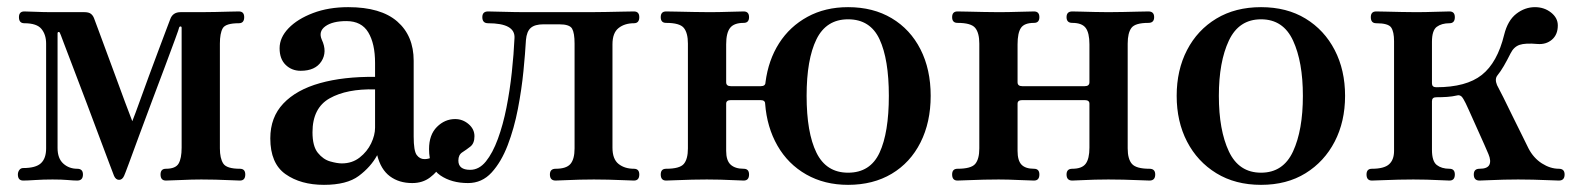

<svg xmlns="http://www.w3.org/2000/svg" viewBox="-20 -505 4426 537"><path d="M45 0Q30 0 30 -17Q30 -24 34 -29.5Q38 -35 45 -35Q80 -35 94.5 -48.5Q109 -62 109 -90V-383Q109 -408 96 -424Q83 -440 48 -440Q33 -440 33 -457Q33 -473 48 -473Q59 -473 80 -472Q101 -471 127 -471H216Q228 -471 234 -466.5Q240 -462 243 -454Q245 -449 254 -424.5Q263 -400 276 -365Q289 -330 303 -292Q317 -254 329.5 -220Q342 -186 350 -166Q358 -186 370 -219.5Q382 -253 396 -291Q410 -329 423 -363.5Q436 -398 445 -422Q454 -446 456 -451Q463 -471 485 -471H543Q561 -471 582.5 -471.5Q604 -472 622.5 -472.5Q641 -473 648 -473Q663 -473 663 -457Q663 -440 648 -440Q611 -440 603 -426Q595 -412 595 -383V-90Q595 -62 604.5 -47.5Q614 -33 651 -33Q666 -33 666 -17Q666 0 651 0Q644 0 624.5 -1Q605 -2 583 -2.5Q561 -3 543 -3Q517 -3 486 -1.5Q455 0 444 0Q429 0 429 -17Q429 -33 444 -33Q471 -33 479.5 -47.5Q488 -62 488 -92V-427Q488 -431 485 -431Q482 -431 481 -428Q481 -426 470 -396Q459 -366 442 -320.5Q425 -275 405.5 -223.5Q386 -172 369 -125.5Q352 -79 340.5 -48Q329 -17 327 -13Q322 -2 313 -2Q304 -2 299 -13Q298 -15 287 -44.5Q276 -74 259 -119Q242 -164 223 -215Q204 -266 186.5 -311Q169 -356 158.5 -384.5Q148 -413 147 -414Q146 -416 143.5 -415.5Q141 -415 141 -412V-91Q141 -62 157 -47.5Q173 -33 196 -33Q212 -33 212 -17Q212 0 196 0Q186 0 169.5 -1.5Q153 -3 127 -3Q101 -3 78.5 -1.5Q56 0 45 0Z M886 12Q821 12 778.5 -18Q736 -48 736 -118Q736 -177 772.5 -215.5Q809 -254 875 -272.5Q941 -291 1029 -290V-329Q1029 -383 1010 -414.5Q991 -446 949 -446Q910 -446 890 -431.5Q870 -417 880 -394Q896 -360 879 -333.5Q862 -307 821 -307Q796 -307 779 -323.5Q762 -340 762 -370Q762 -400 787 -426Q812 -452 855.5 -468.5Q899 -485 954 -485Q1045 -485 1091 -445Q1137 -405 1137 -335V-123Q1137 -83 1145.5 -71.5Q1154 -60 1167 -60Q1177 -60 1184.5 -63.5Q1192 -67 1196 -71Q1207 -82 1218 -70Q1223 -65 1222 -59Q1221 -53 1217 -47Q1203 -24 1182.5 -8.5Q1162 7 1133 7Q1096 7 1070.5 -12Q1045 -31 1035 -71Q1017 -38 983.5 -13Q950 12 886 12ZM936 -48Q965 -48 986 -64.5Q1007 -81 1018 -104Q1029 -127 1029 -148V-255Q950 -257 902 -230Q854 -203 854 -135Q854 -96 869 -77.5Q884 -59 903.5 -53.5Q923 -48 936 -48Z M1289 7Q1243 7 1211.5 -14.5Q1180 -36 1180 -88Q1180 -128 1202 -150Q1224 -172 1253 -172Q1274 -172 1290.5 -158Q1307 -144 1307 -124Q1307 -104 1295.5 -95Q1284 -86 1273 -79Q1262 -72 1262 -56Q1262 -30 1295 -30Q1320 -30 1339 -53.5Q1358 -77 1372.5 -116.5Q1387 -156 1396.5 -204Q1406 -252 1411.5 -303Q1417 -354 1419 -399Q1421 -440 1345 -440Q1329 -440 1329 -457Q1329 -473 1345 -473Q1356 -473 1388.5 -472Q1421 -471 1452 -471H1631Q1649 -471 1674.5 -471.5Q1700 -472 1723 -472.5Q1746 -473 1753 -473Q1768 -473 1768 -457Q1768 -440 1753 -440Q1727 -440 1710 -426.5Q1693 -413 1693 -381V-92Q1693 -60 1710 -46.5Q1727 -33 1753 -33Q1768 -33 1768 -17Q1768 0 1753 0Q1746 0 1725.5 -1Q1705 -2 1681.5 -2.5Q1658 -3 1641 -3Q1624 -3 1601.5 -2.5Q1579 -2 1560 -1Q1541 0 1534 0Q1518 0 1518 -17Q1518 -33 1534 -33Q1564 -33 1575.5 -46.5Q1587 -60 1587 -90V-383Q1587 -413 1580 -425Q1573 -437 1544 -437H1500Q1476 -437 1464.5 -427Q1453 -417 1451 -393Q1449 -357 1444 -306Q1439 -255 1428.5 -200.5Q1418 -146 1400 -99Q1382 -52 1355 -22.5Q1328 7 1289 7Z M2352 12Q2286 12 2235 -17Q2184 -46 2154.5 -97.5Q2125 -149 2120 -215Q2120 -225 2107 -225H2024Q2011 -225 2011 -215V-83Q2011 -56 2023.5 -44.5Q2036 -33 2060 -33Q2075 -33 2075 -17Q2075 0 2060 0Q2053 0 2034.5 -1Q2016 -2 1995 -2.5Q1974 -3 1957 -3Q1940 -3 1916 -2.5Q1892 -2 1871.5 -1Q1851 0 1843 0Q1828 0 1828 -17Q1828 -33 1843 -33Q1881 -33 1892.5 -46.5Q1904 -60 1904 -90V-383Q1904 -413 1892.5 -427Q1881 -441 1843 -441Q1828 -441 1828 -457Q1828 -473 1843 -473Q1851 -473 1873 -472.5Q1895 -472 1921 -471.5Q1947 -471 1964 -471Q1990 -471 2019.5 -472Q2049 -473 2060 -473Q2075 -473 2075 -457Q2075 -441 2060 -441Q2033 -441 2022 -427Q2011 -413 2011 -381V-275Q2011 -264 2024 -264H2108Q2121 -264 2121 -275Q2129 -337 2159 -384Q2189 -431 2238.5 -458Q2288 -485 2352 -485Q2422 -485 2474 -454Q2526 -423 2554.5 -367Q2583 -311 2583 -237Q2583 -163 2554.5 -106.5Q2526 -50 2474 -19Q2422 12 2352 12ZM2352 -22Q2414 -22 2440 -78Q2466 -134 2466 -237Q2466 -339 2440 -395Q2414 -451 2352 -451Q2291 -451 2263.5 -395Q2236 -339 2236 -237Q2236 -134 2263.5 -78Q2291 -22 2352 -22Z M2658 0Q2643 0 2643 -17Q2643 -33 2658 -33Q2696 -33 2707.5 -46.5Q2719 -60 2719 -90V-383Q2719 -413 2707.5 -427Q2696 -441 2658 -441Q2643 -441 2643 -457Q2643 -473 2658 -473Q2666 -473 2686.5 -472.5Q2707 -472 2731.5 -471.5Q2756 -471 2773 -471Q2799 -471 2830 -472Q2861 -473 2872 -473Q2887 -473 2887 -457Q2887 -441 2872 -441Q2845 -441 2835.5 -427Q2826 -413 2826 -381V-275Q2826 -264 2839 -264H3014Q3027 -264 3027 -275V-381Q3027 -413 3016.5 -427Q3006 -441 2979 -441Q2963 -441 2963 -457Q2963 -473 2979 -473Q2986 -473 3003.5 -472.5Q3021 -472 3042 -471.5Q3063 -471 3080 -471Q3098 -471 3121.5 -471.5Q3145 -472 3165 -472.5Q3185 -473 3192 -473Q3208 -473 3208 -457Q3208 -441 3192 -441Q3155 -441 3144.5 -427Q3134 -413 3134 -383V-90Q3134 -60 3146 -46.5Q3158 -33 3195 -33Q3211 -33 3211 -17Q3211 0 3195 0Q3188 0 3167 -1Q3146 -2 3122 -2.5Q3098 -3 3080 -3Q3063 -3 3042 -2.5Q3021 -2 3003.5 -1Q2986 0 2979 0Q2963 0 2963 -17Q2963 -33 2979 -33Q3006 -33 3016.5 -47Q3027 -61 3027 -92V-215Q3027 -225 3014 -225H2839Q2826 -225 2826 -215V-83Q2826 -56 2837 -44.5Q2848 -33 2872 -33Q2887 -33 2887 -17Q2887 0 2872 0Q2861 0 2830 -1.5Q2799 -3 2773 -3Q2756 -3 2731.5 -2.5Q2707 -2 2686.5 -1Q2666 0 2658 0Z M3507 12Q3435 12 3382 -20.5Q3329 -53 3300 -109Q3271 -165 3271 -237Q3271 -309 3300 -365Q3329 -421 3382 -453Q3435 -485 3507 -485Q3579 -485 3631.5 -453Q3684 -421 3713 -365Q3742 -309 3742 -237Q3742 -165 3713 -109Q3684 -53 3631.5 -20.5Q3579 12 3507 12ZM3507 -22Q3569 -22 3596.5 -81.5Q3624 -141 3624 -237Q3624 -332 3596.5 -391.5Q3569 -451 3507 -451Q3445 -451 3417 -391.5Q3389 -332 3389 -237Q3389 -141 3417 -81.5Q3445 -22 3507 -22Z M3817 0Q3802 0 3802 -17Q3802 -33 3817 -33Q3851 -33 3865 -45.5Q3879 -58 3879 -83V-390Q3879 -416 3871 -428Q3863 -440 3829 -440Q3814 -440 3814 -457Q3814 -473 3829 -473Q3837 -473 3856.5 -472.5Q3876 -472 3899.5 -471.5Q3923 -471 3940 -471Q3966 -471 3994.5 -472Q4023 -473 4034 -473Q4049 -473 4049 -457Q4049 -440 4034 -440Q4012 -440 3998.5 -430Q3985 -420 3985 -388V-272Q3985 -261 3997 -261Q4081 -261 4124.5 -295.5Q4168 -330 4187 -408Q4197 -448 4221 -466.5Q4245 -485 4273 -485Q4299 -485 4318 -470Q4337 -455 4337 -434Q4337 -408 4320.5 -394Q4304 -380 4280 -382Q4246 -385 4230 -379.5Q4214 -374 4205 -356Q4195 -336 4186 -320.5Q4177 -305 4168 -294Q4160 -284 4167 -267Q4172 -258 4184.5 -233Q4197 -208 4211.5 -178Q4226 -148 4238.5 -123.5Q4251 -99 4255 -90Q4269 -63 4292.5 -48Q4316 -33 4340 -33Q4356 -33 4356 -17Q4356 0 4340 0Q4333 0 4312 -1Q4291 -2 4267.5 -2.5Q4244 -3 4226 -3Q4209 -3 4186 -2.5Q4163 -2 4144 -1Q4125 0 4118 0Q4102 0 4102 -17Q4102 -33 4118 -33Q4140 -33 4145.5 -44Q4151 -55 4143 -74Q4141 -79 4131.5 -100.5Q4122 -122 4110 -148.5Q4098 -175 4088 -197.5Q4078 -220 4073 -228Q4066 -241 4055 -238Q4042 -235 4027.5 -234Q4013 -233 3997 -233Q3985 -233 3985 -222V-86Q3985 -54 3998.5 -43.5Q4012 -33 4034 -33Q4049 -33 4049 -17Q4049 0 4034 0Q4027 0 4009 -1Q3991 -2 3970.5 -2.5Q3950 -3 3933 -3Q3916 -3 3891.5 -2.5Q3867 -2 3846 -1Q3825 0 3817 0Z"/></svg>

Font: Zen Antique
Style: Regular
Weight: 400
Designer: Yoshimichi Ohira
Foundry: Positype
Version: Version 1.001